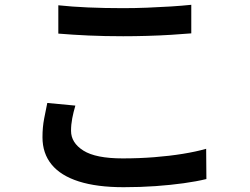

<svg xmlns="http://www.w3.org/2000/svg" viewBox="-20 -742 1040 800"><path d="M223 -720Q278 -714 346.5 -711Q415 -708 493 -708Q542 -708 593 -710Q644 -712 691.5 -715Q739 -718 777 -722V-603Q742 -600 694 -597Q646 -594 593.5 -592.5Q541 -591 493 -591Q416 -591 349.5 -594Q283 -597 223 -602ZM294 -302Q286 -275 281 -249Q276 -223 276 -197Q276 -147 327.5 -114.5Q379 -82 491 -82Q559 -82 622.5 -87Q686 -92 741.5 -101Q797 -110 839 -122L840 4Q799 14 745 21.5Q691 29 628 33.5Q565 38 495 38Q384 38 308.5 14Q233 -10 195 -56.5Q157 -103 157 -170Q157 -212 164 -248Q171 -284 177 -313Z"/></svg>

Font: Noto Sans HK SemiBold
Style: Regular
Weight: 600
Version: Version 2.004-H2;hotconv 1.0.118;makeotfexe 2.5.65603